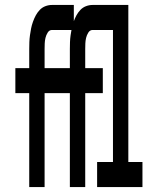

<svg xmlns="http://www.w3.org/2000/svg" viewBox="-20 -755 640 775"><path d="M98 0V-379H42V-480H98V-557Q98 -571 98.5 -585Q99 -599 101 -613Q103 -627 105.5 -640Q108 -653 113 -667Q118 -681 124.5 -693Q131 -705 140.5 -715Q150 -725 163 -730Q176 -735 190 -735H278V-634H190Q179 -634 172.5 -623.5Q166 -613 163.5 -602Q161 -591 160.5 -580Q160 -569 160 -557V-480H278V-379H160V0ZM262 0V-379H206V-480H262V-557Q262 -571 262.5 -585Q263 -599 265 -613Q267 -627 269.5 -640Q272 -653 277 -667Q282 -681 288.5 -693Q295 -705 304.5 -715Q314 -725 327 -730Q340 -735 354 -735H442V-634H354Q343 -634 336.5 -623.5Q330 -613 327.5 -602Q325 -591 324.5 -580Q324 -569 324 -557V-480H395V-379H324V0ZM372 0V-101H436V-634H379V-735H498V-101H555V0Z"/></svg>

Font: Iosevka Extended
Style: Bold
Weight: 700
Width: 7
Monospace: yes
Designer: Belleve Invis
Foundry: Belleve Invis
Version: Version 32.5.0; ttfautohint (v1.8.4)